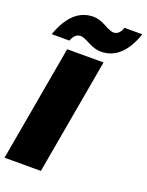

<svg xmlns="http://www.w3.org/2000/svg" viewBox="-171 -1019 842 1102"><g transform="rotate(20 250.5 -468.0)"><path d="M0 0 125 -708H347L222 0ZM12 -759Q74 -935 204 -935Q240 -935 281.5 -912Q323 -889 340 -889Q377 -889 392 -936H501Q441 -761 310 -761Q274 -761 232 -783.5Q190 -806 173 -806Q137 -806 120 -759Z"/></g></svg>

Font: Poppins Black
Style: Italic
Weight: 900
Italic angle: -10°
Designer: Ninad Kale (Devanagari), Jonny Pinhorn (Latin)
Foundry: Indian Type Foundry
Version: Version 3.200;PS 1.000;hotconv 16.6.54;makeotf.lib2.5.65590